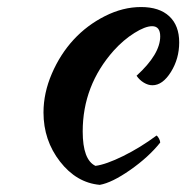

<svg xmlns="http://www.w3.org/2000/svg" viewBox="-20 -494 527 543"><path d="M103 -175.8Q103 -231 126.7 -285.9Q150.4 -340.8 188.2 -381.8Q226.1 -422.9 276.9 -448.5Q327.6 -474.1 378.9 -474.1Q430.7 -474.1 458.7 -448Q486.8 -421.9 486.8 -374Q486.8 -328.1 463.4 -290.5Q439.9 -252.9 411.1 -252.9Q398.9 -252.9 386.7 -260.3Q374.5 -267.6 366.2 -279.8Q433.1 -340.8 433.1 -391.1Q433.1 -419.9 410.2 -419.9Q390.6 -419.9 359.9 -400.6Q329.1 -381.3 301.8 -351.1Q213.9 -252.4 213.9 -122.1Q213.9 -42 250 -24.9Q279.8 -28.8 328.4 -52.7Q377 -76.7 422.9 -110.8Q426.8 -107.9 429.9 -101.6Q433.1 -95.2 433.1 -90.8Q400.4 -49.8 348.4 -13.4Q296.4 22.9 262.2 28.8Q196.3 22.9 149.7 -37.1Q103 -97.2 103 -175.8Z"/></svg>

Font: Kaushan Script
Style: Regular
Weight: 400
Designer: Pablo Impallari
Foundry: Pablo Impallari
Version: Version 1.002